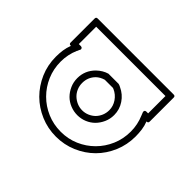

<svg xmlns="http://www.w3.org/2000/svg" viewBox="-78 -731 436 436"><g transform="rotate(-45 140.0 -513.0)"><path d="M267.1 -390.6Q267.1 -385.7 262.2 -385.7H185.1Q180.2 -385.7 180.2 -390.6V-391.1Q170.4 -387.2 159.7 -385.7Q148.9 -384.3 138.7 -384.3Q111.8 -384.3 88.4 -394.3Q64.9 -404.3 47.6 -421.6Q30.3 -439 20.3 -462.4Q10.3 -485.8 10.3 -512.2Q10.3 -538.6 20.3 -562Q30.3 -585.4 47.6 -602.8Q64.9 -620.1 88.4 -630.4Q111.8 -640.6 138.7 -640.6Q149.4 -640.6 159.7 -639.2Q169.9 -637.7 180.2 -633.8V-634.8Q180.2 -639.6 185.1 -639.6H262.2Q267.1 -639.6 267.1 -634.8ZM169.9 -543.5Q157.2 -556.2 138.7 -556.2Q129.4 -556.2 121.3 -552.7Q113.3 -549.3 107.4 -543.2Q101.6 -537.1 98.1 -529.1Q94.7 -521 94.7 -512.2Q94.7 -503.4 98.1 -495.4Q101.6 -487.3 107.4 -481.4Q113.3 -475.6 121.3 -472.2Q129.4 -468.8 138.7 -468.8Q151.4 -468.8 162.6 -476.3Q173.8 -483.9 179.2 -496.1Q179.2 -496.1 180.2 -499V-524.9Q178.7 -530.3 176 -535.2Q173.3 -540 169.9 -543.5ZM180.7 -554.2Q191.9 -542.5 195.8 -528.8V-496.1Q195.3 -494.1 194.6 -492.4Q193.8 -490.7 192.9 -488.8Q185.5 -472.7 170.9 -462.9Q156.2 -453.1 138.7 -453.1Q126 -453.1 115 -458Q104 -462.9 95.9 -470.9Q87.9 -479 83.5 -489.7Q79.1 -500.5 79.1 -512.2Q79.1 -523.9 83.5 -534.9Q87.9 -545.9 95.9 -554Q104 -562 115 -566.9Q126 -571.8 138.7 -571.8Q163.1 -571.8 180.7 -554.2ZM251.5 -624H195.8V-617.2Q195.8 -614.3 193.4 -612.8Q190.9 -611.3 188.5 -612.8Q186 -614.3 184.3 -614.7Q182.6 -615.2 181.6 -616.2Q161.1 -625 138.7 -625Q115.2 -625 94.7 -616.2Q74.2 -607.4 58.8 -592Q43.5 -576.7 34.7 -556.2Q25.9 -535.6 25.9 -512.2Q25.9 -488.8 34.7 -468.5Q43.5 -448.2 58.8 -432.9Q74.2 -417.5 94.7 -408.7Q115.2 -399.9 138.7 -399.9Q161.1 -399.9 181.6 -408.7L189 -411.6Q191.4 -412.6 193.6 -411.4Q195.8 -410.2 195.8 -407.2V-401.4H251.5Z"/></g></svg>

Font: Fibel Sued Kontur LRS
Style: Regular
Weight: 400
Designer: Peter Wiegel
Foundry: Peter Wiegel
Version: Version 000.000